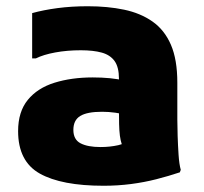

<svg xmlns="http://www.w3.org/2000/svg" viewBox="-20 -583 652 615"><path d="M312 12Q177 12 107.5 -27Q38 -66 38 -163Q38 -225 69 -263Q100 -301 154.5 -318Q209 -335 277 -335Q306 -335 332 -332.5Q358 -330 383 -324V-215Q371 -219 349.5 -222Q328 -225 307 -225Q259 -225 237 -211.5Q215 -198 215 -167Q215 -136 238 -124Q261 -112 302 -112Q332 -112 359 -118Q386 -124 404 -142L382 -88Q375 -106 370.5 -119.5Q366 -133 364 -148.5Q362 -164 361.5 -186Q361 -208 361 -243V-331Q361 -368 347 -387.5Q333 -407 306 -414.5Q279 -422 239 -422Q195 -422 157 -415Q119 -408 95 -396H83V-541Q119 -551 164 -557Q209 -563 261 -563Q325 -563 377.5 -552Q430 -541 468.5 -514Q507 -487 527.5 -439.5Q548 -392 548 -318V-200Q548 -178 549 -147.5Q550 -117 552 -87Q554 -57 559 -39L556 -31Q520 -19 481 -9Q442 1 399.5 6.5Q357 12 312 12Z"/></svg>

Font: Kufam ExtraBold
Style: Regular
Weight: 800
Designer: Wael Morcos, Artur Schmal
Foundry: Original Type
Version: Version 1.300; ttfautohint (v1.8.3)